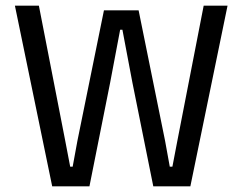

<svg xmlns="http://www.w3.org/2000/svg" viewBox="-20 -659 857 679"><path d="M296.3 0H164.6L32.7 -639H117.5L210.6 -161.6L228.2 -69.6H237L253.9 -161.6L347.6 -622.4H470.2L563.7 -161.5L580.4 -69.6H589.7L607.3 -161.5L700.3 -639H784.7L653.2 0H522.1L448.1 -367.7L412.9 -553.8H404.9L369.7 -367.7Z"/></svg>

Font: Anek Kannada Medium
Style: Regular
Weight: 500
Designer: Vaishnavi Murthy, Maithili Shingre (Kannada) & Yesha Goshar (Latin)
Foundry: Ek Type
Version: Version 1.003